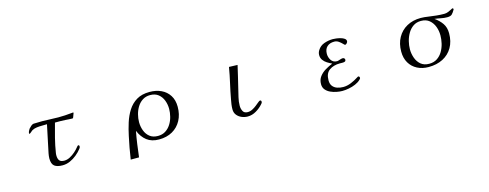

<svg xmlns="http://www.w3.org/2000/svg" viewBox="-25 -1202 5050 1983"><g transform="rotate(-15 2500.0 -211.0)"><path d="M750 -500Q750 -500 745.5 -487.5Q741 -475 736.5 -463Q732 -451 731 -450Q728 -446 722 -446Q704 -446 686 -447.5Q668 -449 649 -450Q621 -452 593.5 -452Q566 -452 538 -452Q517 -377 497.5 -300Q478 -223 466 -146Q465 -140 464.5 -133.5Q464 -127 464 -121Q464 -85 478.5 -66Q493 -47 531 -47Q561 -47 591.5 -63Q622 -79 648.5 -102.5Q675 -126 692 -148Q696 -153 700.5 -158Q705 -163 711 -163Q717 -163 719 -158Q721 -153 721 -148Q721 -137 711 -125Q687 -94 653.5 -66.5Q620 -39 581.5 -22Q543 -5 501 -5Q444 -5 415 -27Q386 -49 386 -110Q386 -124 388 -136.5Q390 -149 392 -162Q406 -236 423 -309.5Q440 -383 454 -457Q432 -456 402.5 -456Q373 -456 345 -452.5Q317 -449 297 -438Q287 -433 274.5 -420.5Q262 -408 251 -408L250 -409V-411Q251 -425 256.5 -437Q262 -449 269 -459Q279 -471 294.5 -484.5Q310 -498 326 -498Q348 -498 369.5 -499Q391 -500 413 -500Q457 -500 500 -497.5Q543 -495 586 -495Q622 -495 658 -497Q694 -499 730 -503Q734 -504 737 -504Q740 -504 743 -504Q750 -504 750 -500Z M1714 -284Q1714 -332 1697.5 -375Q1681 -418 1647 -445Q1613 -472 1560 -472Q1514 -472 1479.5 -450Q1445 -428 1422.5 -392Q1400 -356 1389 -313.5Q1378 -271 1378 -231Q1378 -184 1394 -140.5Q1410 -97 1444 -70Q1478 -43 1531 -43Q1578 -43 1612.5 -65Q1647 -87 1669.5 -122.5Q1692 -158 1703 -200.5Q1714 -243 1714 -284ZM1805 -282Q1805 -200 1771.5 -137.5Q1738 -75 1677 -40Q1616 -5 1533 -5Q1454 -5 1403.5 -44Q1353 -83 1324 -153Q1311 -86 1301.5 -17.5Q1292 51 1284 120H1195Q1204 59 1215 -1.5Q1226 -62 1239 -121Q1253 -189 1274.5 -257Q1296 -325 1331.5 -381Q1367 -437 1423 -471Q1479 -505 1563 -505Q1632 -505 1686.5 -479.5Q1741 -454 1773 -404Q1805 -354 1805 -282Z M2656 -108Q2656 -100 2652 -94Q2648 -88 2643 -83Q2614 -49 2570 -23Q2526 3 2479 3Q2446 3 2415 -10Q2384 -23 2364 -48Q2344 -73 2344 -109Q2344 -135 2347.5 -160.5Q2351 -186 2356 -211Q2371 -294 2390 -376.5Q2409 -459 2423 -542L2514 -539Q2501 -480 2486.5 -420.5Q2472 -361 2458 -302Q2448 -259 2437 -214.5Q2426 -170 2426 -125Q2426 -94 2439.5 -67.5Q2453 -41 2490 -41Q2516 -41 2540.5 -53.5Q2565 -66 2585.5 -82.5Q2606 -99 2621 -111.5Q2636 -124 2642 -124Q2650 -124 2653 -119Q2656 -114 2656 -108Z M3701 -84Q3701 -78 3698 -74Q3695 -70 3690 -65Q3668 -43 3633 -28Q3598 -13 3560.5 -6Q3523 1 3491 1Q3463 1 3429.5 -5.5Q3396 -12 3365.5 -26Q3335 -40 3315 -64Q3295 -88 3295 -123Q3295 -171 3320.5 -204.5Q3346 -238 3385 -261Q3424 -284 3462 -299Q3437 -311 3412 -326.5Q3387 -342 3370.5 -365Q3354 -388 3354 -419Q3354 -433 3358 -445.5Q3362 -458 3369 -469Q3394 -510 3440 -526Q3486 -542 3531 -542Q3544 -542 3566.5 -539.5Q3589 -537 3613 -530.5Q3637 -524 3653.5 -512.5Q3670 -501 3670 -484Q3670 -474 3660.5 -463Q3651 -452 3641 -452Q3637 -452 3622.5 -467.5Q3608 -483 3587 -498Q3566 -513 3540 -513Q3491 -513 3462.5 -486.5Q3434 -460 3434 -410Q3434 -373 3455 -341.5Q3476 -310 3518 -310Q3526 -310 3547 -317.5Q3568 -325 3581 -325Q3589 -325 3596 -319Q3603 -313 3603 -305Q3603 -289 3591.5 -284.5Q3580 -280 3565 -280.5Q3550 -281 3539 -281Q3471 -281 3425.5 -249Q3380 -217 3380 -142Q3380 -103 3398 -80Q3416 -57 3445.5 -46.5Q3475 -36 3510 -36Q3553 -36 3596 -54Q3639 -72 3674 -95Q3677 -97 3680 -99Q3683 -101 3687 -101Q3694 -101 3697.5 -95.5Q3701 -90 3701 -84Z M4617 -292Q4617 -341 4600.5 -385.5Q4584 -430 4549.5 -459Q4515 -488 4460 -488Q4412 -488 4377 -464Q4342 -440 4319.5 -401.5Q4297 -363 4286 -319Q4275 -275 4275 -234Q4275 -186 4291 -141Q4307 -96 4341 -67Q4375 -38 4430 -38Q4480 -38 4515.5 -61.5Q4551 -85 4573.5 -123Q4596 -161 4606.5 -205.5Q4617 -250 4617 -292ZM4818 -518Q4818 -516 4816 -512Q4800 -484 4785 -469Q4770 -454 4735 -454Q4701 -454 4668 -461Q4635 -468 4601 -472Q4650 -438 4679.5 -395Q4709 -352 4709 -290Q4709 -202 4672 -138.5Q4635 -75 4569 -41Q4503 -7 4416 -7Q4348 -7 4295 -34.5Q4242 -62 4212 -113Q4182 -164 4182 -234Q4182 -319 4217.5 -383Q4253 -447 4317 -482.5Q4381 -518 4466 -518Q4486 -518 4506 -516Q4526 -514 4545 -511Q4587 -505 4629 -500.5Q4671 -496 4714 -496Q4735 -496 4756 -504.5Q4777 -513 4791.5 -521Q4806 -529 4806 -529Q4818 -529 4818 -518Z"/></g></svg>

Font: Kaisei Tokumin
Style: Regular
Weight: 400
Designer: Font-Kai, 金井和夫
Foundry: KAZUO KANAI
Version: Version 5.003